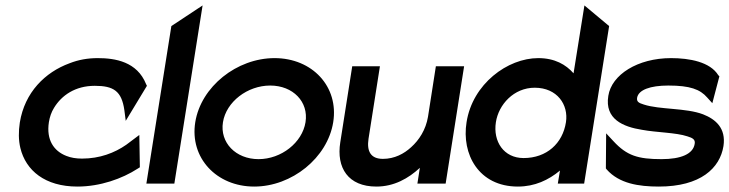

<svg xmlns="http://www.w3.org/2000/svg" viewBox="-20 -676 2686 707"><path d="M55 -131C75 -48 146 11 265 11C349 11 430 -18 487 -55L495 -60L493 -179L445 -143C402 -113 347 -92 282 -92C261 -92 241 -95 224 -102C178 -120 150 -161 160 -226C163 -245 169 -263 179 -279C207 -325 257 -360 329 -360C398 -360 428 -341 438 -270L443 -231L521 -360L518 -366C485 -449 404 -462 340 -462C303 -462 269 -456 236 -443C146 -410 71 -336 53 -225C48 -192 48 -160 55 -131Z M622 0 726 -656 611 -580 519 0Z M916 11C1055 11 1186 -95 1207 -226C1228 -357 1130 -462 991 -462C852 -462 720 -357 699 -226C678 -95 777 11 916 11ZM975 -361C1059 -361 1117 -301 1105 -226C1093 -151 1016 -90 932 -90C848 -90 789 -151 801 -226C813 -301 891 -361 975 -361Z M1366 11C1431 11 1484 -19 1526 -58L1517 0H1621L1689 -432H1585L1556 -246C1548 -198 1523 -160 1494 -134C1468 -110 1433 -91 1390 -91C1345 -91 1330 -119 1337 -165L1379 -432H1277L1233 -152C1218 -58 1262 11 1366 11Z M1887 11C1949 11 2000 -13 2042 -48L2034 0H2131L2223 -580L2132 -656L2092 -406C2064 -438 2023 -462 1962 -462C1849 -462 1720 -367 1698 -226C1679 -109 1742 11 1887 11ZM1949 -353C2032 -353 2074 -290 2064 -226C2052 -148 1993 -94 1908 -94C1835 -94 1795 -155 1806 -226C1816 -291 1872 -353 1949 -353Z M2344 -198C2398 -188 2469 -188 2511 -174C2531 -168 2541 -162 2538 -146C2532 -109 2488 -90 2416 -90C2329 -90 2288 -103 2239 -156L2212 -185L2211 -56L2214 -52C2260 0 2332 11 2406 11C2560 11 2631 -57 2644 -138C2654 -204 2615 -237 2569 -255C2506 -279 2409 -272 2351 -291C2331 -297 2324 -302 2326 -316C2331 -345 2374 -361 2441 -361C2521 -361 2558 -347 2584 -317L2603 -296L2629 -395L2625 -399C2595 -448 2519 -462 2451 -462C2328 -462 2232 -401 2220 -323C2206 -237 2275 -209 2344 -198Z"/></svg>

Font: Charger Pro
Style: BlkObl
Weight: 900
Designer: Jasper
Foundry: Cannot Into Space Fonts
Version: Version 1.09